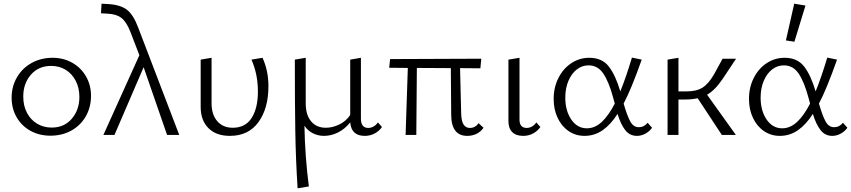

<svg xmlns="http://www.w3.org/2000/svg" viewBox="-20 -731 4612 1040"><path d="M43 -202Q43 -263 72 -312.5Q101 -362 151.5 -390Q202 -418 265 -418Q324 -418 371.5 -391Q419 -364 446 -317Q473 -270 473 -212Q473 -150 444.5 -100.5Q416 -51 366 -23.5Q316 4 253 4Q193 4 145 -22.5Q97 -49 70 -96Q43 -143 43 -202ZM410 -206Q410 -255 390 -293.5Q370 -332 335.5 -353Q301 -374 257 -374Q189 -374 147.5 -326.5Q106 -279 106 -208Q106 -158 126 -120Q146 -82 181 -61Q216 -40 260 -40Q328 -40 369 -88Q410 -136 410 -206Z M885 0 758 -367 600 0H540L735 -432L686 -559Q665 -613 637.5 -634Q610 -655 562 -657L527 -659L530 -711L567 -709Q632 -705 667 -678.5Q702 -652 728 -583L951 0Z M1067 -152V-408L1126 -418V-171Q1126 -110 1157 -74.5Q1188 -39 1241 -39Q1309 -39 1343 -92Q1377 -145 1377 -236Q1377 -329 1342 -408L1402 -418Q1434 -348 1434 -264Q1434 -144 1380 -69.5Q1326 5 1225 5Q1151 5 1109 -37Q1067 -79 1067 -152Z M2049 -43Q2034 -21 2009.5 -8Q1985 5 1956 5Q1883 5 1877 -68Q1848 -32 1811 -13.5Q1774 5 1735 5Q1703 5 1675 -9Q1647 -23 1629 -50Q1632 117 1653 279L1592 289Q1582 134 1579.5 -21Q1577 -176 1577 -408L1636 -418V-171Q1636 -109 1665 -74Q1694 -39 1745 -39Q1781 -39 1817.5 -56.5Q1854 -74 1877 -108V-408L1935 -418V-88Q1935 -38 1975 -38Q1989 -38 2003 -45.5Q2017 -53 2027 -68Z M2599 -39Q2585 -18 2562 -6.5Q2539 5 2511 5Q2425 5 2424 -108L2422 -362L2238 -363L2235 0H2177L2189 -363L2088 -364L2093 -411L2587 -413L2582 -361L2472 -362L2478 -117Q2479 -75 2491 -56.5Q2503 -38 2525 -38Q2555 -38 2572 -64Z M2734 -79V-408L2794 -418V-88Q2792 -38 2833 -38Q2847 -38 2861 -45.5Q2875 -53 2885 -68L2907 -43Q2892 -21 2867.5 -8Q2843 5 2814 5Q2774 5 2753.5 -16.5Q2733 -38 2734 -79Z M3512 -39Q3499 -20 3476.5 -7.5Q3454 5 3430 5Q3391 5 3366.5 -26.5Q3342 -58 3325 -114Q3288 -56 3244 -25.5Q3200 5 3146 5Q3098 5 3060 -21Q3022 -47 3000.5 -92.5Q2979 -138 2979 -195Q2979 -258 3005 -309Q3031 -360 3075 -389Q3119 -418 3172 -418Q3241 -418 3277.5 -371Q3314 -324 3340 -236Q3371 -312 3403 -419L3456 -408Q3399 -247 3358 -170Q3377 -104 3394 -73Q3411 -42 3440 -42Q3469 -42 3488 -66ZM3310 -170 3301 -203Q3278 -288 3248 -332.5Q3218 -377 3168 -377Q3133 -377 3104.5 -355Q3076 -333 3059 -293Q3042 -253 3042 -202Q3042 -131 3074.5 -83.5Q3107 -36 3159 -36Q3202 -36 3239 -70Q3276 -104 3310 -170Z M3810 -218 3966 0H3890L3759 -199Q3730 -192 3689 -192H3655V0H3596V-408L3655 -418V-236H3699Q3753 -236 3785.5 -256.5Q3818 -277 3848 -329L3894 -413H3967L3896 -306Q3853 -242 3810 -218Z M4283 -505 4237 -512 4282 -711 4343 -701ZM4570 -39Q4557 -20 4534.5 -7.5Q4512 5 4488 5Q4449 5 4424.5 -26.5Q4400 -58 4383 -114Q4346 -56 4302 -25.5Q4258 5 4204 5Q4156 5 4118 -21Q4080 -47 4058.5 -92.5Q4037 -138 4037 -195Q4037 -258 4063 -309Q4089 -360 4133 -389Q4177 -418 4230 -418Q4299 -418 4335.5 -371Q4372 -324 4398 -236Q4429 -312 4461 -419L4514 -408Q4457 -247 4416 -170Q4435 -104 4452 -73Q4469 -42 4498 -42Q4527 -42 4546 -66ZM4368 -170 4359 -203Q4336 -288 4306 -332.5Q4276 -377 4226 -377Q4191 -377 4162.5 -355Q4134 -333 4117 -293Q4100 -253 4100 -202Q4100 -131 4132.5 -83.5Q4165 -36 4217 -36Q4260 -36 4297 -70Q4334 -104 4368 -170Z"/></svg>

Font: Ysabeau Infant Semilight
Style: Regular
Weight: 300
Designer: Christian Thalmann (Catharsis Fonts)
Version: Version 0.003